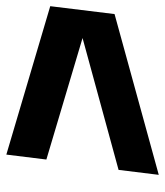

<svg xmlns="http://www.w3.org/2000/svg" viewBox="23 -610 533 621"><g transform="rotate(90 289.5 -299.5)"><path d="M479 -53.5 -1 -195.5 24.5 -403.5 544.5 -546.5 528.5 -416.5 102 -300 495 -183Z"/></g></svg>

Font: Urbanist
Style: Bold Italic
Weight: 700
Italic angle: -8°
Designer: Corey Hu
Foundry: Corey Hu
Version: Version 1.330; ttfautohint (v1.8.4.7-5d5b)